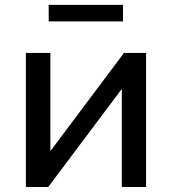

<svg xmlns="http://www.w3.org/2000/svg" viewBox="-20 -752 691 772"><path d="M84 0V-539.1H182.6V-144.5L478.5 -539.1H567.4V0H469.7V-394.5L173.8 0ZM175.8 -666V-732.4H474.6V-666Z"/></svg>

Font: Min Sans Medium
Style: Regular
Weight: 500
Designer: Jinseong-Kim, NotoSansCJK, Nunito
Foundry: Jinseong-Kim
Version: Version 1.400;Glyphs 3.1.2 (3151)